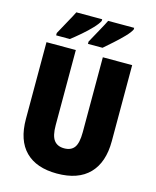

<svg xmlns="http://www.w3.org/2000/svg" viewBox="-135 -1018 909 1119"><g transform="rotate(15 319.5 -458.5)"><path d="M578 -255Q578 -127 511.5 -58.5Q445 10 317 10Q193 10 127 -56Q61 -122 61 -251V-714H238V-261Q238 -197 258.5 -170Q279 -143 320 -143Q362 -143 381.5 -170Q401 -197 401 -262V-714H578ZM533 -917Q524 -898 497.5 -870.5Q471 -843 439.5 -815Q408 -787 385 -767H297V-781Q322 -827 343.5 -865.5Q365 -904 376 -927H533ZM340 -917Q331 -898 305 -870.5Q279 -843 247 -815.5Q215 -788 188 -767H105V-781Q130 -828 151.5 -866Q173 -904 184 -927H340Z"/></g></svg>

Font: Noto Sans Malayalam Condensed Black
Style: Regular
Weight: 900
Width: 3
Designer: Jelle Bosma - Monotype Design Team
Foundry: Monotype Imaging Inc.
Version: Version 2.104; ttfautohint (v1.8.4.7-5d5b)